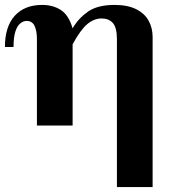

<svg xmlns="http://www.w3.org/2000/svg" viewBox="-20 -510 710 780"><path d="M455 250V-350Q455 -398 438.5 -416.5Q422 -435 393 -435Q362 -435 334.5 -412Q307 -389 275 -330V-395Q298 -435 337 -462.5Q376 -490 445 -490Q499 -490 533.5 -472.5Q568 -455 584 -425.5Q600 -396 600 -360V250ZM130 0V-351Q130 -384 120.5 -404.5Q111 -425 88 -425Q75 -425 62.5 -415Q50 -405 42.5 -382Q35 -359 35 -319H0Q0 -402 40 -446Q80 -490 151 -490Q195 -490 227 -469.5Q259 -449 275 -395V0Z"/></svg>

Font: Brygada 1918
Style: Bold
Weight: 700
Designer: Mateusz Machalski | Borys Kosmynka | Przemek Hoffer
Foundry: NIEPODLEGLA 2018
Version: Version 3.006